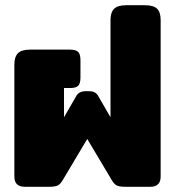

<svg xmlns="http://www.w3.org/2000/svg" viewBox="-20 -715 670 735"><path d="M35 -39V-468Q35 -497 48.5 -511Q62 -525 95 -525H248Q271 -525 279.5 -516Q288 -507 288 -485V-418Q288 -396 279.5 -387Q271 -378 248 -378H225V-266L270 -344Q276 -356 285.5 -361Q295 -366 310 -366H318Q334 -366 343 -361Q352 -356 358 -344L403 -266V-638Q403 -667 416.5 -681Q430 -695 463 -695H534Q568 -695 581.5 -681.5Q595 -668 595 -638V-39Q595 0 555 0H459Q436 0 426 -5.5Q416 -11 407 -27L314 -183L221 -27Q212 -11 202 -5.5Q192 0 169 0H75Q35 0 35 -39Z"/></svg>

Font: Mitr
Style: Bold
Weight: 700
Designer: Thanarat Vachiruckul
Foundry: Cadson Demak
Version: Version 1.002